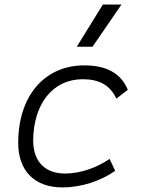

<svg xmlns="http://www.w3.org/2000/svg" viewBox="-20 -815 626 845"><path d="M266.1 -51.3C178.2 -51.3 127 -104 126 -194.3C126.5 -358.4 212.9 -466.3 343.8 -466.3C415 -466.3 463.4 -441.9 492.2 -380.9L542.5 -419.9C512.2 -492.2 449.7 -527.3 351.1 -527.3C175.3 -527.3 60.1 -392.1 60.1 -186.5C60.1 -63 131.8 9.8 254.9 9.8C339.4 9.8 423.3 -19 486.8 -63L462.4 -115.7C405.8 -76.7 334 -51.3 266.1 -51.3ZM317.9 -609.4H387.2L514.6 -794.9H432.6Z"/></svg>

Font: Cascadia Mono PL Light
Style: Italic
Weight: 300
Italic angle: -10°
Monospace: yes
Designer: Aaron Bell
Foundry: Saja Typeworks
Version: Version 2404.023